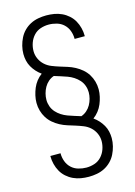

<svg xmlns="http://www.w3.org/2000/svg" viewBox="-141 -896 782 1111"><g transform="rotate(-15 250.0 -340.0)"><path d="M249 143Q225 143 201.5 139Q178 135 156.5 125Q135 115 117 99Q99 83 87.5 62.5Q76 42 70 18.5Q64 -5 64 -29Q64 -29 64 -29.5Q64 -30 64 -31H125Q125 -31 125 -30.5Q125 -30 125 -29Q125 -5 133.5 18Q142 41 159.5 57.5Q177 74 201 81Q225 88 249 88Q274 88 298 80Q322 72 339 53.5Q356 35 364.5 11Q373 -13 373 -38Q373 -62 363 -84Q353 -106 335.5 -122Q318 -138 295.5 -147Q273 -156 250.5 -163Q228 -170 205.5 -177Q183 -184 161.5 -195.5Q140 -207 122 -222.5Q104 -238 91.5 -258Q79 -278 72.5 -301Q66 -324 66 -348Q66 -370 71 -392Q76 -414 84.5 -434.5Q93 -455 107 -473Q121 -491 139 -504Q122 -516 108.5 -531Q95 -546 85 -563.5Q75 -581 70.5 -601Q66 -621 66 -641Q66 -665 72 -689Q78 -713 89 -735Q100 -757 117.5 -774.5Q135 -792 156.5 -803Q178 -814 202.5 -818.5Q227 -823 251 -823Q275 -823 298.5 -819Q322 -815 343.5 -805Q365 -795 383 -779Q401 -763 412.5 -742.5Q424 -722 430 -698.5Q436 -675 436 -651Q436 -651 436 -650.5Q436 -650 436 -649H375Q375 -649 375 -649.5Q375 -650 375 -651Q375 -675 366.5 -698Q358 -721 340.5 -737.5Q323 -754 299 -761Q275 -768 251 -768Q226 -768 202 -760Q178 -752 161 -733.5Q144 -715 135.5 -691Q127 -667 127 -642Q127 -618 137 -596Q147 -574 164.5 -558Q182 -542 204.5 -533Q227 -524 249.5 -517Q272 -510 294.5 -503Q317 -496 338.5 -484.5Q360 -473 378 -457.5Q396 -442 408.5 -422Q421 -402 427.5 -379Q434 -356 434 -332Q434 -310 429 -288Q424 -266 415.5 -245.5Q407 -225 393 -207Q379 -189 361 -176Q378 -164 391.5 -149Q405 -134 415 -116.5Q425 -99 429.5 -79Q434 -59 434 -39Q434 -15 428 9Q422 33 411 55Q400 77 382.5 94.5Q365 112 343.5 123Q322 134 297.5 138.5Q273 143 249 143ZM297 -207Q315 -213 330 -226Q345 -239 354.5 -256Q364 -273 369 -292Q374 -311 374 -330Q374 -350 367 -369.5Q360 -389 346.5 -404Q333 -419 316 -430Q299 -441 280 -448Q261 -455 241.5 -461Q222 -467 203 -473Q185 -467 170 -454Q155 -441 145.5 -424Q136 -407 131 -388Q126 -369 126 -350Q126 -330 133 -310.5Q140 -291 153.5 -276Q167 -261 184 -250Q201 -239 220 -232Q239 -225 258.5 -219Q278 -213 297 -207Z"/></g></svg>

Font: Iosevka SS04 Light
Style: Regular
Weight: 300
Monospace: yes
Designer: Belleve Invis
Foundry: Belleve Invis
Version: Version 19.0.0; ttfautohint (v1.8.4)